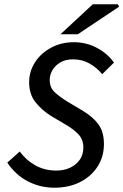

<svg xmlns="http://www.w3.org/2000/svg" viewBox="-20 -864 576 896"><path d="M233 12Q169 12 111.5 -17Q54 -46 14 -105L72 -157Q102 -116 145.5 -92Q189 -68 243 -68Q279 -68 307.5 -81.5Q336 -95 352.5 -119Q369 -143 369 -176Q369 -212 347.5 -235.5Q326 -259 289 -281L218 -323Q176 -349 146 -386.5Q116 -424 116 -480Q116 -531 143.5 -573.5Q171 -616 218.5 -641.5Q266 -667 325 -667Q383 -667 432.5 -640.5Q482 -614 512 -572L457 -518Q432 -548 398 -567.5Q364 -587 321 -587Q286 -587 262 -573Q238 -559 225 -537Q212 -515 212 -491Q212 -455 235.5 -433.5Q259 -412 296 -389L368 -346Q416 -317 440.5 -282Q465 -247 465 -192Q465 -133 435.5 -87Q406 -41 354 -14.5Q302 12 233 12ZM262 -704 413 -844H530L536 -833L343 -704Z"/></svg>

Font: Source Sans 3 Medium
Style: Italic
Weight: 500
Italic angle: -11°
Designer: Paul D. Hunt
Foundry: Adobe
Version: Version 3.052;hotconv 1.1.0;makeotfexe 2.6.0